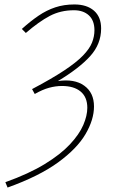

<svg xmlns="http://www.w3.org/2000/svg" viewBox="-20 -692 506 862"><path d="M14 150 4 126Q110 88 181 44.5Q252 1 294 -44Q336 -89 354 -131Q372 -173 372 -208Q372 -256 342 -281Q312 -306 258 -306Q230 -306 200.5 -298Q171 -290 136 -270L124 -292Q213 -339 268 -375.5Q323 -412 352.5 -442.5Q382 -473 393 -500.5Q404 -528 404 -556Q404 -600 379 -623Q354 -646 312 -646Q252 -646 203.5 -620.5Q155 -595 96 -544L78 -562Q117 -597 153 -621.5Q189 -646 228 -659Q267 -672 314 -672Q370 -672 402 -644Q434 -616 434 -564Q434 -494 384.5 -439.5Q335 -385 240 -328Q314 -339 358 -307.5Q402 -276 402 -214Q402 -155 364 -90Q326 -25 241 37Q156 99 14 150Z"/></svg>

Font: Source Sans 3 VF
Style: Italic
Weight: 200
Italic angle: -11°
Designer: Paul D. Hunt
Foundry: Adobe Systems Incorporated
Version: Version 3.042;hotconv 1.0.118;makeotfexe 2.5.65603